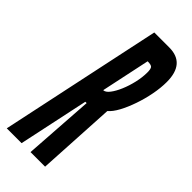

<svg xmlns="http://www.w3.org/2000/svg" viewBox="-246 -777 820 820"><g transform="rotate(45 164.0 -367.5)"><path d="M-7.5 0H82L149.5 -317.5H157.5L136 0H224L244 -356Q261.5 -370.5 277.8 -400.5Q294 -430.5 307.2 -468.8Q320.5 -507 328.2 -547.2Q336 -587.5 336 -623Q336 -735 239 -735H148.5ZM168.5 -406.5 215.5 -628Q236.5 -628 242.5 -621.5Q248.5 -615 248.5 -593Q248.5 -564 241 -531.5Q233.5 -499 221.5 -470.8Q209.5 -442.5 195.5 -424.5Q181.5 -406.5 168.5 -406.5Z"/></g></svg>

Font: League Gothic SemiCondensed Italic
Style: Regular
Weight: 400
Width: 4
Designer: The League of Moveable Type
Version: Version 1.600; ttfautohint (v1.8.3)